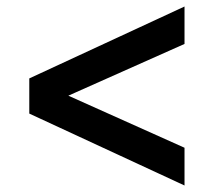

<svg xmlns="http://www.w3.org/2000/svg" viewBox="-20 -647 680 590"><path d="M70 -298 547 -77V-193L190 -353L547 -512V-627L70 -406Z"/></svg>

Font: Mission Medium
Style: Regular
Weight: 500
Version: Version 1.000;FEAKit 1.0